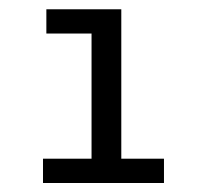

<svg xmlns="http://www.w3.org/2000/svg" viewBox="-20 -703 435 422"><path d="M340.4 -354.2H246.6V-682.6H81.9V-629.3H181.2V-354.2H74.5V-300.8H340.4Z"/></svg>

Font: Montserrat Ace
Style: Regular
Weight: 500
Designer: Julieta Ulanovsky
Foundry: Julieta Ulanovsky
Version: Version 1